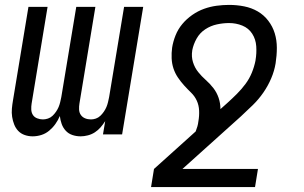

<svg xmlns="http://www.w3.org/2000/svg" viewBox="-20 -548 1240 783"><path d="M113 8Q96 8 80.5 2.5Q65 -3 54.5 -14Q44 -25 38 -40Q32 -55 29.5 -71.5Q27 -88 28.5 -105Q30 -122 33 -139L96 -520H174L109 -126Q107 -114 107.5 -101.5Q108 -89 114 -79.5Q120 -70 131.5 -65.5Q143 -61 155 -61Q165 -61 175.5 -64.5Q186 -68 194 -75.5Q202 -83 208.5 -92.5Q215 -102 219 -111.5Q223 -121 225.5 -131.5Q228 -142 230 -152L291 -520H369L304 -126Q302 -114 302.5 -101.5Q303 -89 309.5 -79.5Q316 -70 327 -65.5Q338 -61 351 -61Q361 -61 371 -64.5Q381 -68 389 -75.5Q397 -83 403.5 -92.5Q410 -102 414 -111.5Q418 -121 420.5 -131.5Q423 -142 425 -152L486 -520H564L478 0H400L409 -54Q400 -40 390 -28.5Q380 -17 367 -8.5Q354 0 338.5 4Q323 8 309 8Q291 8 275 2.5Q259 -3 248 -15Q237 -27 231.5 -42.5Q226 -58 224 -75Q217 -58 206 -42.5Q195 -27 180.5 -15Q166 -3 148.5 2.5Q131 8 113 8Z M596 215 608 141 778 -12Q782 -22 785 -32.5Q788 -43 789 -53Q793 -75 792 -97Q791 -119 782.5 -137.5Q774 -156 759 -170.5Q744 -185 730.5 -200Q717 -215 705.5 -232Q694 -249 687.5 -268.5Q681 -288 680 -310Q679 -332 682 -354Q686 -379 696 -404Q706 -429 723.5 -450Q741 -471 764 -487Q787 -503 812 -512Q837 -521 863 -524.5Q889 -528 914 -528Q946 -528 976 -522Q1006 -516 1031 -501.5Q1056 -487 1074 -463.5Q1092 -440 1100.5 -412Q1109 -384 1109 -353Q1109 -322 1104 -290Q1099 -259 1086 -228.5Q1073 -198 1054 -170.5Q1035 -143 1011 -119.5Q987 -96 962 -73L724 141H1032L1020 215ZM879 -103 907 -128Q927 -146 946 -165Q965 -184 981 -205.5Q997 -227 1007 -251.5Q1017 -276 1022 -301V-302Q1027 -331 1025 -359.5Q1023 -388 1008.5 -410.5Q994 -433 968.5 -443.5Q943 -454 914 -454Q890 -454 864.5 -448.5Q839 -443 817 -428.5Q795 -414 782 -391Q769 -368 764 -343V-342Q760 -317 767 -294.5Q774 -272 788 -254.5Q802 -237 819 -222Q836 -207 850 -189Q864 -171 871.5 -149Q879 -127 879 -103Z"/></svg>

Font: Iosevka Extended
Style: Italic
Weight: 400
Width: 7
Italic angle: -9°
Monospace: yes
Designer: Belleve Invis
Foundry: Belleve Invis
Version: Version 32.5.0; ttfautohint (v1.8.4)